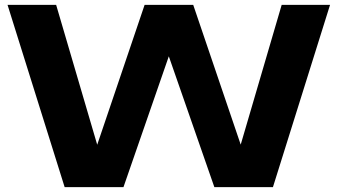

<svg xmlns="http://www.w3.org/2000/svg" viewBox="-20 -770 1389 790"><path d="M1003 -79 942 -78 1139 -750H1338L1103 0H862L635 -652H714L488 0H246L11 -750H211L408 -79L348 -80L575 -750H775Z"/></svg>

Font: Unbounded SemiBold
Style: Regular
Weight: 600
Designer: Luke Prowse, Jean-Baptiste Morizot, Fátima Lázaro, Florian Runge
Foundry: NaN
Version: Version 1.700